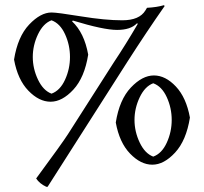

<svg xmlns="http://www.w3.org/2000/svg" viewBox="-20 -618 784 738"><path d="M178 -570Q200 -570 292 -555Q384 -540 450 -540Q516 -540 539 -578L545 -588Q583 -590 610 -598L613 -595Q545 -498 468 -378L163 100H158Q132 88 119 68Q220 -69 241 -102L416 -376Q464 -448 510 -527L506 -528Q482 -503 430 -503Q378 -503 260 -539L257 -536Q304 -492 319 -408Q305 -320 262 -273.5Q219 -227 174.5 -227Q130 -227 89 -269.5Q48 -312 34 -389Q48 -477 92 -523.5Q136 -570 178 -570ZM710 -166Q696 -78 653 -31.5Q610 15 565.5 15Q521 15 480 -27.5Q439 -70 425 -147Q439 -235 483 -281.5Q527 -328 571.5 -328Q616 -328 656 -285.5Q696 -243 710 -166ZM178 -540Q146 -528 126 -486Q106 -444 106 -399Q106 -354 126 -312Q146 -270 178 -258Q211 -270 230 -311.5Q249 -353 249 -399Q249 -445 230 -486.5Q211 -528 178 -540ZM569 -298Q537 -286 517 -244Q497 -202 497 -157Q497 -112 517 -70Q537 -28 569 -16Q602 -28 621 -69.5Q640 -111 640 -157Q640 -203 621 -244.5Q602 -286 569 -298Z"/></svg>

Font: Almendra SC
Style: Regular
Weight: 400
Designer: Ana Sanfelippo
Foundry: Ana Sanfelippo
Version: Version 1.002